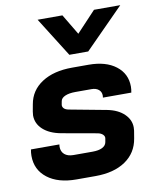

<svg xmlns="http://www.w3.org/2000/svg" viewBox="-85 -819 719 892"><g transform="rotate(-10 274.5 -373.0)"><path d="M16 -136Q16 -151 19 -166H153Q152 -162 152 -155Q152 -132 167 -119Q182 -106 209 -106H299Q328 -106 345 -114.5Q362 -123 365 -139L368 -156Q370 -166 361.5 -174.5Q353 -183 337 -186L169 -216Q116 -226 86 -253.5Q56 -281 56 -320Q56 -326 58 -338L64 -371Q75 -435 130.5 -471Q186 -507 273 -507H351Q432 -507 479.5 -470.5Q527 -434 527 -373Q527 -360 524 -345H390Q391 -348 391 -354Q391 -372 378.5 -382.5Q366 -393 345 -393H269Q239 -393 220.5 -385Q202 -377 199 -363L196 -347Q194 -337 201 -329Q208 -321 224 -318L400 -285Q450 -275 478.5 -247.5Q507 -220 507 -184Q507 -174 506 -169L500 -133Q489 -66 434.5 -29Q380 8 293 8H203Q117 8 66.5 -31Q16 -70 16 -136ZM154 -754H271L329 -657L420 -754H544L360 -568H271Z"/></g></svg>

Font: Bai Jamjuree
Style: Bold Italic
Weight: 700
Italic angle: -10°
Designer: Katatrad Aksorn Co.,Ltd.
Foundry: Cadson Demak Co.,Ltd.
Version: Version 1.000; ttfautohint (v1.6)